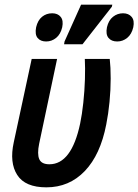

<svg xmlns="http://www.w3.org/2000/svg" viewBox="-20 -795 594 824"><path d="M179 9Q88 9 54 -44Q20 -97 39 -184L116 -542H225L148 -178Q139 -134 148.5 -112Q158 -90 192 -90Q287 -90 324 -265Q332 -303 337.5 -354Q343 -405 344.5 -455Q346 -505 344 -542H451Q455 -507 455 -458Q455 -409 450 -357.5Q445 -306 436 -261Q411 -131 344 -61Q277 9 179 9ZM255 -605 257 -617 328 -775H462L460 -766L334 -605ZM178 -617Q154 -617 141.5 -632Q129 -647 135 -678Q142 -708 160.5 -723Q179 -738 204 -738Q228 -738 240.5 -722.5Q253 -707 247 -678Q240 -648 221 -632.5Q202 -617 178 -617ZM483 -617Q458 -617 445.5 -632.5Q433 -648 439 -678Q446 -708 465 -723Q484 -738 508 -738Q532 -738 545 -722.5Q558 -707 552 -678Q545 -648 526 -632.5Q507 -617 483 -617Z"/></svg>

Font: Noto Sans Condensed SemiBold
Style: Italic
Weight: 600
Width: 3
Italic angle: -12°
Designer: Monotype Design Team
Foundry: Monotype Imaging Inc.
Version: Version 2.013; ttfautohint (v1.8.4.7-5d5b)